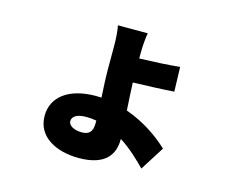

<svg xmlns="http://www.w3.org/2000/svg" viewBox="-102 -783 1204 1013"><g transform="rotate(15 500.0 -277.0)"><path d="M443 -127V-112C443 -67 425 -47 385 -47C342 -47 311 -65 311 -89C311 -114 335 -132 389 -132C407 -132 425 -130 443 -127ZM586 -642H423C428 -621 432 -577 432 -533C432 -498 432 -440 432 -402C432 -359 435 -305 438 -251L408 -252C259 -252 173 -184 173 -81C173 34 281 88 404 88C552 88 593 15 593 -63V-67C651 -30 699 16 738 56L821 -75C770 -124 687 -184 585 -220C582 -275 578 -331 577 -371C643 -373 737 -376 801 -381L797 -515C734 -508 642 -504 577 -502V-535C577 -575 582 -620 586 -642Z"/></g></svg>

Font: Noto Sans HK Black
Style: Regular
Weight: 900
Designer: Ryoko NISHIZUKA 西塚涼子 (kana, bopomofo & ideographs); Paul D. Hunt (Latin, Greek & Cyrillic); Sandoll Communications 산돌커뮤니
Foundry: Adobe
Version: Version 2.004;hotconv 1.0.118;makeotfexe 2.5.65603